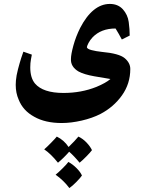

<svg xmlns="http://www.w3.org/2000/svg" viewBox="-20 -429 733 977"><path d="M643 -78Q643 -3 600.5 56.5Q558 116 491 151Q450 172 396 184.5Q342 197 294 197Q210 197 154 165Q97 134 75 78Q60 44 60 3Q60 -12 61 -19Q63 -44 71.5 -76.5Q80 -109 88 -134Q96 -159 99 -166L142 -151Q141 -146 137.5 -127Q134 -108 134 -86Q134 -33 158 -4Q199 44 303 44Q394 44 471 13Q519 -7 542 -27Q497 -35 459 -41Q408 -50 380 -65Q339 -89 341 -129Q341 -152 353.5 -197.5Q366 -243 388 -287Q419 -347 457 -378Q495 -409 539 -409Q580 -409 605 -382Q630 -354 635 -317Q640 -280 640 -248L600 -228Q596 -236 583.5 -258Q571 -280 568 -284Q494 -284 451 -239Q438 -225 430.5 -210.5Q423 -196 422 -189Q423 -180 446 -174Q469 -168 498 -165Q586 -157 614.5 -133Q643 -109 643 -78ZM385 399Q359 367 332 343Q304 375 275 399Q239 354 205 331Q218 320 240 297.5Q262 275 269 266Q306 284 329 319Q362 287 379 266Q402 277 420.5 296.5Q439 316 448 335Q441 345 420.5 366Q400 387 385 399ZM333 528Q304 489 263 460Q277 449 299 427Q321 405 328 395Q350 407 369.5 426.5Q389 446 397 464Q390 475 369.5 496Q349 517 333 528Z"/></svg>

Font: Mirza
Style: Bold
Weight: 700
Designer: Arabic design by Kourosh Beigpour, Latin design by Eduardo Tunni, engineering by Lasse Fister
Version: Version 1.0010g